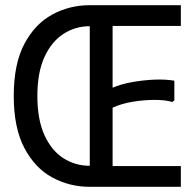

<svg xmlns="http://www.w3.org/2000/svg" viewBox="-20 -720 748 740"><path d="M326 0Q248 0 181.5 -36Q115 -72 74 -149.5Q33 -227 33 -350Q33 -474 74 -551Q115 -628 181.5 -664Q248 -700 326 -700V-619Q270 -619 224 -589Q178 -559 151 -499.5Q124 -440 124 -350Q124 -260 151 -200Q178 -140 224 -110.5Q270 -81 326 -81ZM677 -700V-620H414V-382Q447 -396 489 -403.5Q531 -411 573.5 -413Q616 -415 652 -409V-333L644 -327Q617 -335 576.5 -335Q536 -335 492.5 -328Q449 -321 414 -305V-80H677V0H326V-700Z"/></svg>

Font: Phudu
Style: Regular
Weight: 400
Version: Version 1.005;gftools[0.9.23]